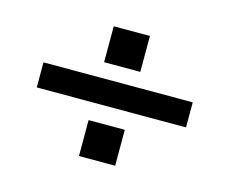

<svg xmlns="http://www.w3.org/2000/svg" viewBox="-74 -636 794 666"><g transform="rotate(15 323.0 -303.0)"><path d="M258 -407H388V-536H258ZM55 -262H591V-352H55ZM258 -70H388V-199H258Z"/></g></svg>

Font: FREAK Grotesk Next
Style: Bold
Weight: 700
Width: 3
Designer: La Scuola Open Source
Foundry: La Scuola Open Source
Version: Version 1.000;PS 1.0;hotconv 1.0.72;makeotf.lib2.5.5900